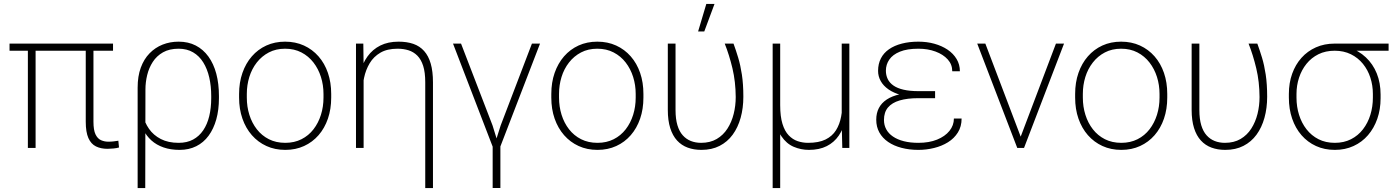

<svg xmlns="http://www.w3.org/2000/svg" viewBox="-20 -749 7051 972"><path d="M552.2 -528.3V-492.2H28.3V-528.3ZM160.2 -528.3V0H121.1V-528.3ZM414.1 -528.3H453.1V-132.8Q453.1 -90.3 463.6 -68.6Q474.1 -46.9 491.5 -39.3Q508.8 -31.7 528.3 -31.7Q543 -31.7 554.9 -33.2Q566.9 -34.7 579.1 -36.6L582.5 -2.4Q571.8 1 554.7 2.7Q537.6 4.4 524.4 4.4Q490.7 4.4 465.8 -7.8Q440.9 -20 427.5 -50Q414.1 -80.1 414.1 -132.8Z M676.8 203.1V-305.2Q676.8 -362.8 692.6 -406.2Q708.5 -449.7 737.1 -479Q765.6 -508.3 803.2 -523.2Q840.8 -538.1 884.3 -538.1Q933.1 -538.1 970.9 -518.6Q1008.8 -499 1035.2 -462.6Q1061.5 -426.3 1075 -375.7Q1088.4 -325.2 1088.4 -262.7V-252.4Q1088.4 -192.9 1075 -144.8Q1061.5 -96.7 1036.1 -62Q1010.7 -27.3 973.6 -8.8Q936.5 9.8 889.2 9.8Q843.8 9.8 807.9 -2.7Q772 -15.1 746.3 -38.3Q720.7 -61.5 704.8 -93.8Q689 -126 683.1 -165Q683.6 -165 688.5 -165.8Q693.4 -166.5 698.2 -167.2Q703.1 -168 703.1 -168Q711.9 -128.9 734.4 -96.7Q756.8 -64.5 794.2 -45.2Q831.5 -25.9 884.3 -25.9Q926.8 -25.9 957.5 -42.5Q988.3 -59.1 1008.8 -89.4Q1029.3 -119.6 1039.3 -161.1Q1049.3 -202.6 1049.3 -252.4V-262.7Q1049.3 -313.5 1039.3 -356.9Q1029.3 -400.4 1009 -433.1Q988.8 -465.8 957.5 -484.1Q926.3 -502.4 884.3 -502.4Q837.4 -502.4 805.2 -484.1Q772.9 -465.8 753.4 -435.5Q733.9 -405.3 725.1 -368.9Q716.3 -332.5 716.3 -296.4L715.3 203.1Z M1190.4 -254.9V-273.4Q1190.4 -331.5 1207.3 -379.9Q1224.1 -428.2 1254.9 -463.6Q1285.6 -499 1328.4 -518.6Q1371.1 -538.1 1423.3 -538.1Q1475.6 -538.1 1518.6 -518.6Q1561.5 -499 1592.5 -463.6Q1623.5 -428.2 1640.1 -379.9Q1656.7 -331.5 1656.7 -273.4V-254.9Q1656.7 -196.8 1640.1 -148.4Q1623.5 -100.1 1592.8 -64.7Q1562 -29.3 1519.3 -9.8Q1476.6 9.8 1424.3 9.8Q1371.6 9.8 1328.9 -9.8Q1286.1 -29.3 1255.1 -64.7Q1224.1 -100.1 1207.3 -148.4Q1190.4 -196.8 1190.4 -254.9ZM1229.5 -273.4V-254.9Q1229.5 -209 1242.4 -167.7Q1255.4 -126.5 1280.3 -94.5Q1305.2 -62.5 1341.3 -44.2Q1377.4 -25.9 1424.3 -25.9Q1470.2 -25.9 1506.3 -44.2Q1542.5 -62.5 1567.1 -94.5Q1591.8 -126.5 1604.7 -167.7Q1617.7 -209 1617.7 -254.9V-273.4Q1617.7 -318.4 1604.7 -359.4Q1591.8 -400.4 1566.9 -432.6Q1542 -464.8 1505.9 -483.6Q1469.7 -502.4 1423.3 -502.4Q1377 -502.4 1341.1 -483.6Q1305.2 -464.8 1280 -432.6Q1254.9 -400.4 1242.2 -359.4Q1229.5 -318.4 1229.5 -273.4Z M1820.8 -415.5V0H1782.2V-528.3H1819.3ZM1814.5 -272.5H1789.6Q1789.6 -330.6 1802.2 -379.2Q1814.9 -427.7 1840.6 -463.4Q1866.2 -499 1905.5 -518.6Q1944.8 -538.1 1997.6 -538.1Q2040 -538.1 2072.5 -526.9Q2105 -515.6 2127.2 -490.7Q2149.4 -465.8 2160.6 -426.8Q2171.9 -387.7 2171.9 -332V203.1H2132.8V-332.5Q2132.8 -382.8 2122.3 -415.5Q2111.8 -448.2 2092.8 -467.3Q2073.7 -486.3 2048.3 -494.4Q2022.9 -502.4 1992.7 -502.4Q1940.4 -502.4 1906 -482.4Q1871.6 -462.4 1851.6 -429Q1831.5 -395.5 1823 -354.7Q1814.5 -314 1814.5 -272.5Z M2513.2 -39.6V202.6H2474.1V-39.6ZM2514.6 -113.8 2672.9 -528.3H2713.9L2510.3 0H2478.5ZM2314 -528.3 2473.6 -113.8 2508.8 0H2476.6L2273.4 -528.3Z M2771 -254.9V-273.4Q2771 -331.5 2787.8 -379.9Q2804.7 -428.2 2835.4 -463.6Q2866.2 -499 2908.9 -518.6Q2951.7 -538.1 3003.9 -538.1Q3056.2 -538.1 3099.1 -518.6Q3142.1 -499 3173.1 -463.6Q3204.1 -428.2 3220.7 -379.9Q3237.3 -331.5 3237.3 -273.4V-254.9Q3237.3 -196.8 3220.7 -148.4Q3204.1 -100.1 3173.3 -64.7Q3142.6 -29.3 3099.9 -9.8Q3057.1 9.8 3004.9 9.8Q2952.1 9.8 2909.4 -9.8Q2866.7 -29.3 2835.7 -64.7Q2804.7 -100.1 2787.8 -148.4Q2771 -196.8 2771 -254.9ZM2810.1 -273.4V-254.9Q2810.1 -209 2823 -167.7Q2835.9 -126.5 2860.8 -94.5Q2885.7 -62.5 2921.9 -44.2Q2958 -25.9 3004.9 -25.9Q3050.8 -25.9 3086.9 -44.2Q3123 -62.5 3147.7 -94.5Q3172.4 -126.5 3185.3 -167.7Q3198.2 -209 3198.2 -254.9V-273.4Q3198.2 -318.4 3185.3 -359.4Q3172.4 -400.4 3147.5 -432.6Q3122.6 -464.8 3086.4 -483.6Q3050.3 -502.4 3003.9 -502.4Q2957.5 -502.4 2921.6 -483.6Q2885.7 -464.8 2860.6 -432.6Q2835.4 -400.4 2822.8 -359.4Q2810.1 -318.4 2810.1 -273.4Z M3360.8 -528.3H3399.9V-191.9Q3399.9 -147 3409.4 -115.2Q3418.9 -83.5 3436.5 -64Q3454.1 -44.4 3477.5 -35.2Q3501 -25.9 3529.3 -25.9Q3575.2 -25.9 3608.4 -45.4Q3641.6 -64.9 3662.8 -98.1Q3684.1 -131.3 3694.3 -172.6Q3704.6 -213.9 3704.6 -257.8Q3704.1 -335.4 3688 -403.1Q3671.9 -470.7 3648.9 -528.3H3693.4Q3705.6 -495.1 3717 -457.3Q3728.5 -419.4 3735.8 -371.3Q3743.2 -323.2 3743.2 -259.3Q3743.2 -201.7 3729.5 -152.6Q3715.8 -103.5 3689.2 -67.1Q3662.6 -30.8 3623 -10.5Q3583.5 9.8 3530.8 9.8Q3492.7 9.8 3461.4 -1.7Q3430.2 -13.2 3407.7 -37.6Q3385.3 -62 3373 -100.6Q3360.8 -139.2 3360.8 -192.9ZM3514.2 -589.8 3555.7 -729H3597.2L3545.4 -589.8Z M4241.2 -528.3H4279.8V0H4244.1L4241.2 -122.1ZM4245.6 -245.6 4272 -246.6Q4272 -190.9 4261 -144.3Q4250 -97.7 4226.6 -63Q4203.1 -28.3 4165.5 -9.3Q4127.9 9.8 4075.2 9.8Q4034.7 9.8 3998 -5.9Q3961.4 -21.5 3936 -59.1Q3910.6 -96.7 3902.8 -162.6L3903.3 -216.8H3929.7Q3929.7 -159.2 3941.2 -122.1Q3952.6 -85 3972.7 -64Q3992.7 -43 4018.1 -34.4Q4043.5 -25.9 4070.8 -25.9Q4125 -25.9 4159.2 -42.7Q4193.4 -59.6 4212.2 -89.6Q4231 -119.6 4238.3 -159.4Q4245.6 -199.2 4245.6 -245.6ZM3891.6 -528.3H3929.7V203.1H3891.6Z M4627 -280.8H4713.9V-252H4629.4Q4573.2 -252 4534.4 -240.5Q4495.6 -229 4475.3 -204.8Q4455.1 -180.7 4455.1 -141.6Q4455.1 -115.7 4466.6 -94.5Q4478 -73.2 4500.5 -57.9Q4522.9 -42.5 4555.4 -34.2Q4587.9 -25.9 4629.4 -25.9Q4683.6 -25.9 4723.9 -42.2Q4764.2 -58.6 4786.6 -86.4Q4809.1 -114.3 4809.1 -148.9H4848.1Q4848.1 -108.4 4829.3 -78.4Q4810.5 -48.3 4779.1 -28.8Q4747.6 -9.3 4708.7 0.2Q4669.9 9.8 4629.4 9.8Q4583.5 9.8 4544.2 -0.5Q4504.9 -10.7 4476.1 -30.5Q4447.3 -50.3 4431.6 -78.6Q4416 -106.9 4416 -143.1Q4416 -176.3 4429.2 -201.9Q4442.4 -227.5 4469 -245.1Q4495.6 -262.7 4535.2 -271.7Q4574.7 -280.8 4627 -280.8ZM4713.9 -257.8H4627Q4579.1 -257.8 4541.5 -268.1Q4503.9 -278.3 4477.8 -296.6Q4451.7 -314.9 4438.5 -338.9Q4425.3 -362.8 4425.3 -390.1Q4425.3 -425.8 4439.5 -453.4Q4453.6 -481 4480.7 -499.8Q4507.8 -518.6 4545.7 -528.3Q4583.5 -538.1 4629.4 -538.1Q4672.4 -538.1 4710.2 -527.6Q4748 -517.1 4777.1 -497.6Q4806.2 -478 4822.8 -450.2Q4839.4 -422.4 4839.4 -388.2H4800.8Q4800.8 -422.9 4777.8 -448.2Q4754.9 -473.6 4716.1 -488Q4677.2 -502.4 4629.4 -502.4Q4572.3 -502.4 4535.9 -487.5Q4499.5 -472.7 4482.2 -447.5Q4464.8 -422.4 4464.8 -391.1Q4464.8 -368.2 4474.1 -348.9Q4483.4 -329.6 4503.2 -315.9Q4522.9 -302.2 4554.4 -294.9Q4585.9 -287.6 4629.4 -287.6H4713.9Z M5141.1 -41 5325.7 -528.3H5366.7L5164.1 0H5132.3ZM4968.3 -528.3 5153.8 -40 5162.1 0H5129.9L4927.2 -528.3Z M5422.9 -254.9V-273.4Q5422.9 -331.5 5439.7 -379.9Q5456.5 -428.2 5487.3 -463.6Q5518.1 -499 5560.8 -518.6Q5603.5 -538.1 5655.8 -538.1Q5708 -538.1 5751 -518.6Q5793.9 -499 5825 -463.6Q5856 -428.2 5872.6 -379.9Q5889.2 -331.5 5889.2 -273.4V-254.9Q5889.2 -196.8 5872.6 -148.4Q5856 -100.1 5825.2 -64.7Q5794.4 -29.3 5751.7 -9.8Q5709 9.8 5656.7 9.8Q5604 9.8 5561.3 -9.8Q5518.6 -29.3 5487.5 -64.7Q5456.5 -100.1 5439.7 -148.4Q5422.9 -196.8 5422.9 -254.9ZM5461.9 -273.4V-254.9Q5461.9 -209 5474.9 -167.7Q5487.8 -126.5 5512.7 -94.5Q5537.6 -62.5 5573.7 -44.2Q5609.9 -25.9 5656.7 -25.9Q5702.6 -25.9 5738.8 -44.2Q5774.9 -62.5 5799.6 -94.5Q5824.2 -126.5 5837.2 -167.7Q5850.1 -209 5850.1 -254.9V-273.4Q5850.1 -318.4 5837.2 -359.4Q5824.2 -400.4 5799.3 -432.6Q5774.4 -464.8 5738.3 -483.6Q5702.1 -502.4 5655.8 -502.4Q5609.4 -502.4 5573.5 -483.6Q5537.6 -464.8 5512.5 -432.6Q5487.3 -400.4 5474.6 -359.4Q5461.9 -318.4 5461.9 -273.4Z M6012.7 -528.3H6051.8V-191.9Q6051.8 -147 6061.3 -115.2Q6070.8 -83.5 6088.4 -64Q6106 -44.4 6129.4 -35.2Q6152.8 -25.9 6181.2 -25.9Q6227.1 -25.9 6260.3 -45.4Q6293.5 -64.9 6314.7 -98.1Q6335.9 -131.3 6346.2 -172.6Q6356.4 -213.9 6356.4 -257.8Q6356 -335.4 6339.8 -403.1Q6323.7 -470.7 6300.8 -528.3H6345.2Q6357.4 -495.1 6368.9 -457.3Q6380.4 -419.4 6387.7 -371.3Q6395 -323.2 6395 -259.3Q6395 -201.7 6381.3 -152.6Q6367.7 -103.5 6341.1 -67.1Q6314.5 -30.8 6274.9 -10.5Q6235.4 9.8 6182.6 9.8Q6144.5 9.8 6113.3 -1.7Q6082 -13.2 6059.6 -37.6Q6037.1 -62 6024.9 -100.6Q6012.7 -139.2 6012.7 -192.9Z M6504.9 -254.9V-273.4Q6504.9 -329.1 6521.5 -375.5Q6538.1 -421.9 6568.6 -456.1Q6599.1 -490.2 6641.8 -509.3Q6684.6 -528.3 6736.8 -528.3Q6749.5 -527.8 6761 -524.9Q6772.5 -522 6783.9 -518.1Q6795.4 -514.2 6808.1 -509.3Q6858.4 -492.7 6894.5 -458.7Q6930.7 -424.8 6950 -377Q6969.2 -329.1 6969.2 -270.5V-251.5Q6969.2 -195.3 6952.6 -147.7Q6936 -100.1 6905.5 -64.7Q6875 -29.3 6832.3 -9.8Q6789.6 9.8 6737.8 9.8Q6685.1 9.8 6642.3 -9.8Q6599.6 -29.3 6568.8 -64.7Q6538.1 -100.1 6521.5 -148.4Q6504.9 -196.8 6504.9 -254.9ZM6543.5 -273.4V-254.9Q6543.5 -209 6556.4 -167.7Q6569.3 -126.5 6594.2 -94.5Q6619.1 -62.5 6655 -44.2Q6690.9 -25.9 6737.8 -25.9Q6783.7 -25.9 6819.6 -44.2Q6855.5 -62.5 6880.1 -94.5Q6904.8 -126.5 6917.5 -167.7Q6930.2 -209 6930.2 -254.9V-273.4Q6930.2 -316.4 6917.5 -355.7Q6904.8 -395 6879.9 -425.8Q6855 -456.5 6818.8 -474.4Q6782.7 -492.2 6736.8 -492.2Q6690.4 -492.2 6654.5 -474.4Q6618.7 -456.5 6594 -425.8Q6569.3 -395 6556.4 -355.7Q6543.5 -316.4 6543.5 -273.4ZM7009.8 -528.3V-492.2H6736.3V-528.3Z"/></svg>

Font: Roboto ExtraLight
Style: Regular
Weight: 250
Designer: Christian Robertson
Foundry: Google
Version: Version 3.009; 2024